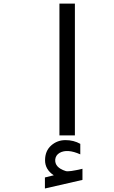

<svg xmlns="http://www.w3.org/2000/svg" viewBox="-20 -761 642 1079"><path d="M282.2 224.1Q232.9 191.4 233.2 139.2Q233.4 86.9 267.6 56.6Q301.8 26.4 347.9 26.4Q394 26.4 431.2 47.4V106.4Q357.9 73.7 314.9 98.1Q293.5 110.8 290.5 134.3Q286.1 180.2 349.1 200.2Q365.7 206.1 443.4 187.5V250L232.4 298.3V236.3ZM314 -740.7H400.9V0H314Z"/></svg>

Font: Vazir Code Hack
Style: Code-Hack
Weight: 400
Foundry: DejaVu fonts team - Redesigned by Saber Rastikerdar
Version: Version 1.1.2